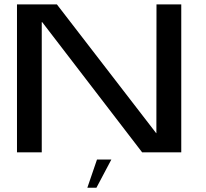

<svg xmlns="http://www.w3.org/2000/svg" viewBox="-20 -695 940 876"><path d="M57.5 0H170.5V-594H172.5L628.5 0H807V-675H694L693.5 -87.5H692.5L239.5 -675H57.5ZM378.5 161.5H420L488 33H422.5Z"/></svg>

Font: Anybody Expanded
Style: Regular
Weight: 400
Width: 7
Version: Version 1.113;gftools[0.9.25]